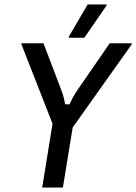

<svg xmlns="http://www.w3.org/2000/svg" viewBox="-20 -845 613 865"><path d="M170 0 216.7 -287.5 76.7 -645V-650H175.8L248.3 -460Q255.8 -441.7 262.5 -421.7Q269.2 -401.7 273.3 -375H293.3Q305 -401.7 317.5 -421.7Q330 -441.7 343.3 -460L474.2 -650H573.3V-645L307.5 -270.8L263.3 0ZM290 -675V-680L375 -825H460V-820L360 -675Z"/></svg>

Font: Familjen Grotesk GF
Style: Italic
Weight: 400
Designer: Anders Wikstroem, Jonas Baeckman, Matilda Gysing, Kristian Moeller
Foundry: Familjen STHML AB
Version: Version 2.000; Beta; Release 4; Build 6